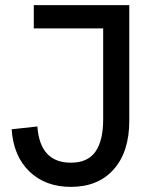

<svg xmlns="http://www.w3.org/2000/svg" viewBox="-20 -717 593 750"><path d="M257 13Q157.5 13 95 -47Q32.5 -107 25.5 -212L126 -223Q136 -81.5 257 -81.5Q322.5 -81.5 352.8 -124.5Q383 -167.5 383 -251V-606H112V-697H485V-245Q485 -124 424.2 -55.5Q363.5 13 257 13Z"/></svg>

Font: HK Grotesk Medium
Style: Regular
Weight: 500
Designer: Alfredo Marco Pradil
Foundry: Hanken Design Co.
Version: Version 3.001;FEAKit 1.0